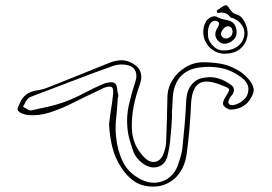

<svg xmlns="http://www.w3.org/2000/svg" viewBox="-20 -717 1040 734"><path d="M856 -513Q825 -508 801 -521Q777 -534 765 -559Q753 -584 759 -614Q762 -625 767 -634Q772 -643 782 -649Q789 -653 796 -654.5Q803 -656 810 -652Q819 -647 828.5 -644.5Q838 -642 848 -640Q881 -634 884 -601Q889 -568 854 -553Q844 -549 834.5 -550Q825 -551 817 -558Q798 -575 805 -598Q807 -604 810.5 -609Q814 -614 816 -620Q821 -631 811.5 -635Q802 -639 798 -637Q786 -634 780.5 -621Q775 -608 775 -594Q775 -580 776 -573Q780 -555 799.5 -537Q819 -519 856 -526Q878 -530 893.5 -544Q909 -558 913 -578Q918 -600 906 -619Q894 -638 874 -646Q870 -648 866.5 -648.5Q863 -649 861 -651Q843 -675 814 -667Q813 -666 811.5 -668Q810 -670 809 -671Q809 -677 810 -678Q815 -681 819.5 -684Q824 -687 828 -690Q840 -698 845 -697Q850 -696 857 -684Q862 -676 868.5 -670Q875 -664 884 -662Q899 -658 909 -643.5Q919 -629 923.5 -611.5Q928 -594 926 -580Q922 -555 905.5 -537Q889 -519 863 -514Q862 -514 860 -513.5Q858 -513 856 -513ZM828 -598Q820 -585 831 -575Q839 -567 851 -571Q869 -578 869 -596Q869 -612 856 -616Q846 -619 836 -609Q831 -604 828 -598ZM927 -418Q941 -404 947.5 -386.5Q954 -369 943 -349Q919 -301 865 -298Q858 -297 848 -302.5Q838 -308 834 -315Q831 -320 834 -329.5Q837 -339 842 -346Q857 -369 856 -375Q855 -381 830 -390Q769 -416 740.5 -397.5Q712 -379 710 -312Q708 -267 704 -221.5Q700 -176 694 -131Q686 -69 647.5 -34.5Q609 0 553 -4Q516 -7 489.5 -26.5Q463 -46 444 -76Q419 -114 409 -156Q399 -198 397 -242Q400 -271 404.5 -298.5Q409 -326 412 -354Q413 -362 412.5 -371Q412 -380 407 -384Q403 -387 393.5 -385.5Q384 -384 377 -381Q343 -365 309 -348.5Q275 -332 241 -315Q205 -298 167 -286Q129 -274 88 -277Q78 -278 66 -282.5Q54 -287 49 -294Q45 -300 50.5 -311.5Q56 -323 61 -333Q71 -351 87 -360Q103 -369 125 -372Q145 -375 164 -383Q183 -391 202 -398Q252 -418 302 -438Q352 -458 401 -478Q420 -485 438.5 -486.5Q457 -488 476 -480Q535 -455 515 -395Q500 -355 491.5 -313Q483 -271 484 -227Q486 -163 530 -117Q552 -94 574 -98.5Q596 -103 606 -132Q613 -150 615 -171Q617 -215 618 -259Q619 -303 620 -346Q621 -382 640 -412Q659 -442 690 -460.5Q721 -479 757 -479Q791 -479 823 -473.5Q855 -468 885 -451Q897 -445 907.5 -436.5Q918 -428 927 -418ZM927 -359Q933 -379 926 -394Q919 -409 903 -421Q867 -448 826.5 -456.5Q786 -465 742 -459Q656 -447 642 -360Q640 -342 639.5 -324Q639 -306 637 -288Q638 -288 637.5 -270.5Q637 -253 635 -227.5Q633 -202 630 -175Q627 -148 622 -128Q615 -89 584.5 -79.5Q554 -70 522 -95Q512 -103 504 -113Q496 -123 491 -134Q483 -157 476 -181Q469 -205 467 -230Q463 -274 473 -317.5Q483 -361 497 -403Q505 -426 498.5 -443.5Q492 -461 472 -467Q441 -475 412 -465Q336 -438 261 -409Q186 -380 111 -352Q104 -349 97 -346.5Q90 -344 86 -339Q80 -333 76.5 -325Q73 -317 68 -309Q76 -305 84.5 -299.5Q93 -294 100 -295Q132 -302 163.5 -309Q195 -316 226 -327Q264 -341 299.5 -360Q335 -379 372 -395Q383 -400 397 -402Q411 -404 419 -399Q426 -394 427.5 -380Q429 -366 432 -354Q433 -350 431.5 -346.5Q430 -343 430 -338Q428 -301 424 -264.5Q420 -228 424 -192Q429 -141 450 -98Q471 -55 521 -30Q563 -10 602 -24.5Q641 -39 659 -82Q664 -98 669.5 -115Q675 -132 677 -148Q682 -195 686 -241.5Q690 -288 692 -335Q694 -370 712 -393Q730 -416 761 -420Q789 -425 814 -417.5Q839 -410 861 -394Q883 -380 869 -356Q865 -352 861.5 -347Q858 -342 856 -337Q846 -315 870 -315Q887 -317 905 -330Q923 -343 927 -359Z"/></svg>

Font: Shizuru
Style: Regular
Weight: 400
Version: Version 1.000